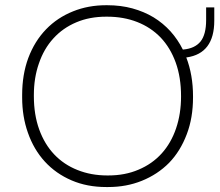

<svg xmlns="http://www.w3.org/2000/svg" viewBox="-20 -726 862 754"><path d="M405 8.5H397Q322 8.5 261.5 -17.5Q199.5 -44 156 -91.5Q112.5 -139 89.5 -205Q67 -268.5 67 -343V-353Q67 -433 91 -498Q116 -564.5 161 -611Q205.5 -657 267 -681.5Q326.5 -705.5 396.5 -705.5H401Q454.5 -705.5 500 -693Q545.5 -680.5 583 -658Q620.5 -635 649.5 -603Q678.5 -570.5 698 -531.5H700Q745 -535.5 767.5 -563Q789.5 -590.5 789.5 -647.5V-697H821.5V-645Q821.5 -516 713 -500.5H711.5Q738 -431.5 738 -348V-343.5Q738 -263 713.5 -199Q688.5 -132.5 644 -86.5Q599 -41 537 -16Q476.5 8.5 405 8.5ZM405.5 -37Q471 -37 523.5 -59.5Q577.5 -82 615 -123.5Q652 -164.5 671.5 -222Q691 -279 691 -348Q691 -422.5 670 -480.5Q649 -538.5 611 -578.5Q572.5 -618.5 519 -639.5Q465.5 -660.5 401 -660.5H397Q332 -660.5 280 -638.5Q226.5 -616 189.5 -575Q152 -534 132.5 -476Q113 -420 113 -353V-348Q113 -275.5 134 -217.5Q155 -159.5 193 -119.5Q231 -79.5 284 -58.5Q337.5 -37 401 -37Z"/></svg>

Font: Acari Sans Neue Light
Style: Regular
Weight: 300
Designer: Alfredo Marco Pradil (font), Cristiano Sobral (main changes)
Foundry: Hanken Design Co. (font), Cristiano Sobral (main changes)
Version: Version 2.459;March 19, 2022;FontCreator 14.0.0.2808 64-bit;